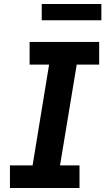

<svg xmlns="http://www.w3.org/2000/svg" viewBox="-20 -946 540 966"><path d="M30 0V-114H144L227 -621H129V-735H479V-621H366L282 -114H380V0ZM190 -844V-926H490V-844Z"/></svg>

Font: Iosevka Slab Heavy Oblique
Style: Regular
Weight: 900
Italic angle: -9°
Monospace: yes
Designer: Belleve Invis
Foundry: Belleve Invis
Version: Version 11.1.1; ttfautohint (v1.8.3)